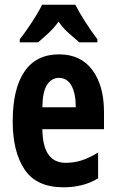

<svg xmlns="http://www.w3.org/2000/svg" viewBox="-20 -786 491 816"><path d="M231 -555Q323 -555 372.5 -488.5Q422 -422 422 -310V-237H160Q161 -164 186 -129Q211 -94 259 -94Q295 -94 327.5 -104.5Q360 -115 397 -138V-28Q364 -8 327 1Q290 10 250 10Q135 10 84.5 -65.5Q34 -141 34 -270Q34 -409 84 -482Q134 -555 231 -555ZM230 -455Q200 -455 180.5 -426.5Q161 -398 160 -330H302Q302 -388 284 -421.5Q266 -455 230 -455ZM300 -766Q317 -733 341.5 -694.5Q366 -656 394 -619V-606H317Q300 -621 274.5 -643Q249 -665 229 -694Q208 -665 182.5 -642Q157 -619 142 -606H64V-619Q79 -638 98 -665.5Q117 -693 133.5 -720Q150 -747 159 -766Z"/></svg>

Font: Noto Sans Telugu ExtraCondensed
Style: Bold
Weight: 700
Width: 2
Designer: Jelle Bosma - Monotype Design Team
Foundry: Monotype Imaging Inc.
Version: Version 2.005; ttfautohint (v1.8.4.7-5d5b)